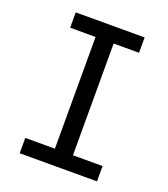

<svg xmlns="http://www.w3.org/2000/svg" viewBox="-127 -785 753 859"><g transform="rotate(20 250.0 -355.0)"><path d="M414 -694V-621H293V-89H434V-16H66V-89H207V-621H86V-694Z"/></g></svg>

Font: D2Coding
Style: Regular
Weight: 400
Monospace: yes
Designer: Yong-Rak Park; Jeong-Hwan Yoon; Sang-Min Lee;
Foundry: NHN Corporation
Version: Version 1.3.2; Build 20180524